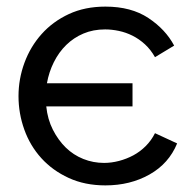

<svg xmlns="http://www.w3.org/2000/svg" viewBox="-20 -552 582 581"><path d="M299 9Q237 9 188 -13.5Q139 -36 105 -73.5Q71 -111 53.5 -160Q36 -209 36 -261Q36 -313 54 -362Q72 -411 106 -449Q140 -487 188.5 -509.5Q237 -532 299 -532Q377 -532 429 -497.5Q481 -463 507 -414L449 -379Q436 -402 418.5 -418Q401 -434 381 -444Q361 -454 339.5 -458.5Q318 -463 298 -463Q262 -463 232.5 -450.5Q203 -438 180.5 -416Q158 -394 143 -364Q128 -334 122 -300H381V-230H120Q124 -191 140 -159.5Q156 -128 179 -105.5Q202 -83 232 -71Q262 -59 295 -59Q317 -59 340 -65Q363 -71 383.5 -82Q404 -93 421 -110Q438 -127 449 -149L516 -118Q491 -57 432.5 -24Q374 9 299 9Z"/></svg>

Font: IngvarSans
Style: Regular
Weight: 500
Version: Version 3.000